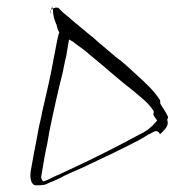

<svg xmlns="http://www.w3.org/2000/svg" viewBox="-20 -704 657 715"><path d="M175 -684C174 -680 174 -675 177 -671V-669C177 -648 182 -632 189 -615L190 -614C193 -603 194 -592 201 -584C199 -579 197 -573 196 -567C195 -559 192 -552 191 -544C188 -526 184 -507 180 -487L178 -476C167 -413 151 -349 137 -287C134 -268 129 -250 125 -232C120 -201 113 -169 107 -137L95 -70C90 -44 95 -14 114 -14H125C128 -14 132 -14 137 -15H138C148 -15 155 -20 167 -25C180 -30 194 -36 210 -44L220 -50H221C248 -64 287 -78 315 -93C375 -121 434 -149 491 -179L513 -191C521 -196 527 -200 534 -204H535C553 -213 566 -225 576 -204C590 -218 611 -235 603 -256L602 -257L603 -259C605 -263 605 -265 606 -268C600 -284 588 -299 578 -316L577 -317V-318C577 -322 577 -325 576 -331C552 -368 523 -394 488 -426C463 -449 438 -473 411 -492L403 -499C389 -511 376 -522 364 -532C346 -546 331 -562 312 -576C291 -594 267 -613 247 -630C236 -642 217 -653 205 -667L198 -674C188 -680 164 -671 167 -653ZM204 -667H205ZM133 -44 146 -120C148 -133 152 -150 156 -169L164 -215C169 -237 172 -257 176 -273L190 -336C198 -370 206 -406 215 -440L217 -452C220 -468 224 -483 227 -497L237 -557L255 -547V-546C262 -540 270 -535 278 -529L302 -511C310 -504 319 -496 329 -488C377 -449 426 -404 476 -366C504 -342 532 -322 552 -291V-290C553 -287 553 -285 551 -279C553 -268 561 -264 565 -255C559 -247 553 -243 549 -237L534 -224C526 -217 518 -214 512 -209H510C424 -162 337 -118 247 -76L236 -71C222 -65 210 -59 200 -54L199 -53H198C179 -47 163 -34 142 -29H140C136 -33 134 -40 133 -44ZM214 -439 215 -440ZM226 -496 227 -497ZM202 -9H203Z"/></svg>

Font: Scribbler
Style: LtIta
Weight: 300
Designer: Mew Too
Foundry: Cannot Into Space Fonts
Version: Version 1.001